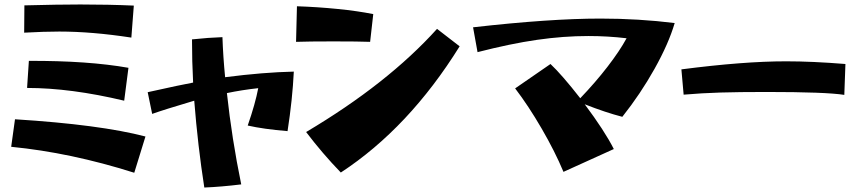

<svg xmlns="http://www.w3.org/2000/svg" viewBox="-20 -740 3828 858"><path d="M245 -599Q178 -599 88 -594L89 -716Q241 -720 339 -720Q465 -720 578 -715L567 -572Q391 -599 245 -599ZM101 -347 109 -468Q373 -469 554 -437L535 -290Q296 -347 101 -347ZM30 -84 47 -207Q428 -183 630 -130L580 32Q296 -58 30 -84Z M848 -290Q713 -250 660 -231L640 -328Q793 -362 843 -371Q838 -466 838 -564Q913 -572 974 -574Q977 -487 986 -395Q1157 -417 1293 -420Q1287 -296 1265 -154Q1157 -163 1087 -179Q1121 -277 1134 -346Q1061 -338 994 -324Q1016 -120 1058 84Q968 95 893 98Q864 -88 848 -290Z M1648 -677 1634 -553Q1582 -555 1470 -555Q1358 -555 1303 -553L1307 -712Q1398 -709 1488 -700Q1578 -691 1648 -677ZM1348 -150Q1712 -366 1933 -611L2034 -533Q1807 -168 1503 31Q1420 -55 1348 -150Z M2761 -218Q2687 -237 2593 -274Q2682 -155 2723 -74L2498 28Q2460 -63 2400.5 -165.5Q2341 -268 2282 -345L2440 -454Q2491 -406 2573 -301Q2641 -372 2695 -442Q2749 -512 2780 -569Q2696 -579 2609 -579Q2498 -579 2380 -562Q2262 -545 2114 -507L2094 -618Q2438 -657 2663 -657Q2834 -657 2995 -637Q2968 -545 2905 -432.5Q2842 -320 2761 -218Z M3405 -329Q3282 -329 3199 -326.5Q3116 -324 3035 -317L3025 -430Q3303 -466 3493 -466Q3610 -466 3758 -454L3753 -316Q3671 -329 3405 -329Z"/></svg>

Font: Otomanopee
Style: Regular
Weight: 400
Designer: Das Ende der Wildnis
Foundry: Gutenberg Labo
Version: Version 3.000